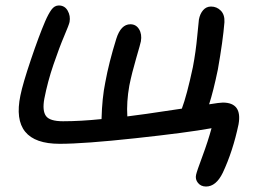

<svg xmlns="http://www.w3.org/2000/svg" viewBox="-20 -514 955 698"><path d="M729 164.1Q710.4 164.1 699.7 150.9Q689 137.7 692.9 121.1Q695.8 107.9 716.1 53.5Q736.3 -1 749 -47.9Q659.7 -31.7 472.9 -11.5Q286.1 8.8 196.8 8.8Q17.6 8.8 54.2 -167Q63 -210.4 92.3 -297.1Q121.6 -383.8 144 -436Q155.8 -463.4 167 -478.8Q178.2 -494.1 193.8 -494.1Q215.3 -494.1 226.1 -475.1Q236.8 -456.1 232.9 -434.1Q231 -424.3 213.4 -383.1Q195.8 -341.8 174.6 -279.8Q153.3 -217.8 141.1 -154.8Q133.3 -111.8 147 -92.5Q160.6 -73.2 209 -73.2Q272.5 -73.2 349.1 -81.1Q351.1 -158.2 362.8 -214.8Q376 -287.1 402.8 -373Q419.4 -425.8 454.1 -425.8Q474.6 -425.8 485.6 -407.7Q496.6 -389.6 492.2 -363.8Q490.7 -355.5 475.1 -302.2Q459.5 -249 450.2 -203.1Q439.5 -142.6 442.9 -90.8Q483.4 -95.2 641.1 -119.1Q659.2 -167 681.2 -270Q691.9 -326.2 697 -382.1Q702.1 -438 703.1 -442.9Q707 -463.9 718.5 -477.1Q730 -490.2 747.1 -490.2Q768.1 -490.2 782.7 -475.3Q797.4 -460.4 795.9 -433.1Q790.5 -365.7 772 -261.2Q755.4 -181.2 740.2 -134.8Q779.3 -141.1 790 -141.1Q861.3 -141.1 847.2 -62Q826.7 35.6 790 113.8Q765.6 164.1 729 164.1Z"/></svg>

Font: Shantell Sans Irregular Bouncy
Style: Italic
Weight: 400
Italic angle: -11.31°
Designer: Stephen Nixon, Anya Danilova, Shantell Martin
Foundry: Arrow Type
Version: Version 1.006;[9816181b4]